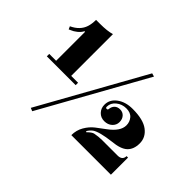

<svg xmlns="http://www.w3.org/2000/svg" viewBox="-134 -892 1125 1125"><g transform="rotate(45 428.5 -329.0)"><path d="M488 -65Q488 -106 507.5 -139.5Q527 -173 554.5 -194.5Q582 -216 610 -236Q676 -284 676 -334Q676 -362 658.5 -383Q641 -404 605.5 -404Q570 -404 543.5 -382.5Q517 -361 517 -330Q517 -320 525 -320Q535 -320 535 -329Q537 -349 549.5 -361.5Q562 -374 584 -374Q606 -374 620 -358.5Q634 -343 634 -318.5Q634 -294 615 -276.5Q596 -259 566.5 -259Q537 -259 518 -279Q499 -299 499 -328Q499 -372 537.5 -400Q576 -428 634 -428Q722 -428 764 -396Q806 -364 806 -314.5Q806 -265 778 -238.5Q750 -212 683 -206Q591 -195 560 -174Q543 -161 533 -143L538 -139Q562 -163 577 -166Q608 -172 636 -172H764Q803 -172 804 -207H816V-65ZM207 -10 567 -656 588 -650 227 -2ZM117 -550H112Q103 -532 84.5 -517.5Q66 -503 52 -498L39 -492L31 -510Q89 -537 105 -587Q113 -612 113 -645H145Q207 -645 242 -656V-310H299V-290H60V-310H117Z"/></g></svg>

Font: Elsie Swash Caps Black
Style: Regular
Weight: 900
Designer: Alejandro Inler
Foundry: Alejandro Inler
Version: 1.003